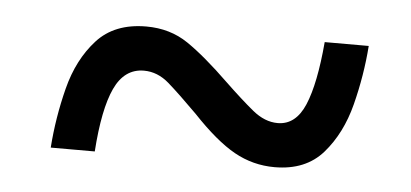

<svg xmlns="http://www.w3.org/2000/svg" viewBox="-28 -490 567 265"><g transform="rotate(5 255.0 -357.0)"><path d="M49 -268Q52 -310 62.5 -351Q73 -392 97.5 -419Q122 -446 166 -446Q199 -446 224 -429Q249 -412 283 -379Q306 -357 323 -343Q340 -329 358 -329Q383 -329 395.5 -358.5Q408 -388 413 -446H474Q471 -405 460.5 -364Q450 -323 426 -295.5Q402 -268 359 -268Q329 -268 303 -282.5Q277 -297 244 -332Q219 -357 203 -371Q187 -385 168 -385Q141 -385 127.5 -356Q114 -327 110 -268Z"/></g></svg>

Font: Noto Serif Tamil SemiCondensed Medium
Style: Italic
Weight: 500
Width: 4
Italic angle: -12°
Designer: Indian Type Foundry, Tom Grace, and the Monotype Design Team
Foundry: Monotype Imaging Inc.
Version: Version 2.003; ttfautohint (v1.8.4.7-5d5b)